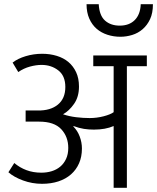

<svg xmlns="http://www.w3.org/2000/svg" viewBox="-20 -894 748 914"><path d="M708 -874Q708 -832 694.5 -803Q681 -774 659 -755Q637 -736 609 -727.5Q581 -719 553 -719Q521 -719 491.5 -728.5Q462 -738 440 -757Q418 -776 405 -805.5Q392 -835 392 -874H450Q453 -820 480 -796Q507 -772 550 -772Q595 -772 621.5 -798.5Q648 -825 650 -874ZM40 -596Q64 -615 102 -626.5Q140 -638 181 -638Q218 -638 250.5 -628Q283 -618 306 -598.5Q329 -579 342.5 -550Q356 -521 356 -482Q356 -433 332.5 -399.5Q309 -366 280 -350Q309 -340 342.5 -336Q376 -332 407 -332Q441 -332 473.5 -340.5Q506 -349 521 -360V-579H424V-630H679V-579H584V0H521V-294Q482 -277 427 -277Q402 -277 379.5 -280.5Q357 -284 330 -294L329 -292Q349 -272 359.5 -244Q370 -216 370 -187Q370 -148 356.5 -117Q343 -86 318 -64Q293 -42 258 -30.5Q223 -19 180 -19Q133 -19 89.5 -35Q46 -51 20 -74L48 -118Q74 -96 106 -84Q138 -72 177 -72Q203 -72 226 -79Q249 -86 266.5 -100.5Q284 -115 294.5 -137.5Q305 -160 305 -190Q305 -243 271.5 -279Q238 -315 166 -315H102V-368H160Q220 -367 255.5 -396Q291 -425 291 -480Q291 -533 257.5 -559Q224 -585 178 -585Q152 -585 122.5 -577Q93 -569 67 -551Z"/></svg>

Font: Mukta Light
Style: Regular
Weight: 300
Designer: Girish Dalvi and Yashodeep Gholap
Foundry: Ek Type
Version: Version 2.538;PS 1.002;hotconv 16.6.51;makeotf.lib2.5.65220;